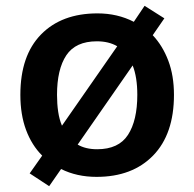

<svg xmlns="http://www.w3.org/2000/svg" viewBox="-20 -598 668 660"><path d="M578 -272Q578 -137 506.5 -63.5Q435 10 312 10Q244 10 190 -17L149 42L82 -2L125 -63Q89 -99 69.5 -151.5Q50 -204 50 -272Q50 -407 121 -479.5Q192 -552 315 -552Q384 -552 440 -523L477 -578L545 -535L505 -477Q539 -441 558.5 -389.5Q578 -338 578 -272ZM176 -272Q176 -241 180 -214Q184 -187 193 -166L383 -439Q354 -456 313 -456Q240 -456 208 -408Q176 -360 176 -272ZM452 -272Q452 -333 436 -373L247 -101Q274 -85 314 -85Q388 -85 420 -134.5Q452 -184 452 -272Z"/></svg>

Font: Noto Sans Thai Looped SemiBold
Style: Regular
Weight: 600
Designer: Sasikarn Vongin, Ben Mitchell
Foundry: The Fontpad Ltd
Version: Version 1.001; ttfautohint (v1.8.4.7-5d5b)